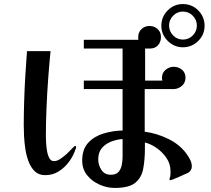

<svg xmlns="http://www.w3.org/2000/svg" viewBox="-20 -886 1040 946"><path d="M584 -201V-114Q584 -94 580 -73.5Q576 -53 564 -39Q552 -25 526 -25Q495 -25 479.5 -49Q464 -73 464 -101Q464 -135 481.5 -156Q499 -177 527 -188Q555 -199 584 -201ZM950 -760Q950 -732 930 -711.5Q910 -691 881 -691Q853 -691 833 -711.5Q813 -732 813 -760Q813 -788 833 -808.5Q853 -829 881 -829Q910 -829 930 -808.5Q950 -788 950 -760ZM355 -160Q355 -167 350 -167Q347 -167 336.5 -155.5Q326 -144 310.5 -129.5Q295 -115 278 -103.5Q261 -92 246 -92Q231 -92 223 -107Q215 -122 211.5 -143.5Q208 -165 207 -185.5Q206 -206 206 -216Q206 -276 209 -350.5Q212 -425 217.5 -499.5Q223 -574 229 -634H113Q109 -583 105 -517.5Q101 -452 99 -386Q97 -320 97 -269Q97 -247 98.5 -215.5Q100 -184 105 -151Q110 -118 121.5 -88.5Q133 -59 152.5 -41Q172 -23 203 -23Q240 -23 270 -42Q300 -61 321.5 -91Q343 -121 353 -153Q355 -157 355 -160ZM925 -66Q925 -82 918 -96.5Q911 -111 902 -124Q868 -173 809.5 -201.5Q751 -230 693 -237V-447H834Q857 -447 875.5 -462.5Q894 -478 894 -503Q894 -528 876.5 -542.5Q859 -557 836 -557Q814 -557 796 -542Q778 -527 778 -503Q778 -500 778.5 -496.5Q779 -493 780 -489H695V-647H720Q744 -647 758.5 -663Q773 -679 773 -704Q773 -728 756.5 -743Q740 -758 716 -758Q693 -758 677 -742.5Q661 -727 661 -704Q661 -700 661 -696.5Q661 -693 662 -690H393V-647H584V-489H393V-447H584V-243Q537 -242 491 -228.5Q445 -215 415 -183Q385 -151 385 -95Q385 -53 409 -23Q433 7 470 23.5Q507 40 545 40Q615 40 646 15Q677 -10 685.5 -54Q694 -98 694 -156V-184Q725 -176 753.5 -155.5Q782 -135 801 -106.5Q820 -78 820 -44Q820 -37 820 -29.5Q820 -22 818 -14Q817 -11 816 -8Q815 -5 815 -2Q815 2 820 2Q822 2 834.5 -3Q847 -8 863 -15Q879 -22 892 -28Q905 -34 908 -35Q916 -41 920.5 -48Q925 -55 925 -66ZM988 -759Q988 -803 957 -834.5Q926 -866 881 -866Q837 -866 806 -834.5Q775 -803 775 -759Q775 -716 806.5 -684.5Q838 -653 881 -653Q925 -653 956.5 -684Q988 -715 988 -759Z"/></svg>

Font: UoqMunThenKhung
Style: Regular
Weight: 400
Designer: Font-Kai, 金井和夫, 宇文滿月
Foundry: Kazuo Kanai, Moonlit Owen
Version: Version 1.197